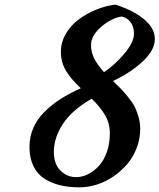

<svg xmlns="http://www.w3.org/2000/svg" viewBox="-20 -762 687 827"><path d="M584 -207Q584 -164.1 568.6 -124.3Q553.2 -84.5 527.1 -54.2Q501 -23.9 467.5 -1.2Q434.1 21.5 396.5 33.2Q358.9 44.9 321.8 44.9Q275.9 44.9 238.5 35.9Q201.2 26.9 170.9 7.3Q140.6 -12.2 123.8 -46.9Q106.9 -81.5 106.9 -128.9Q106.9 -172.4 123.3 -210.2Q139.6 -248 170.4 -279.1Q201.2 -310.1 239.5 -334.7Q277.8 -359.4 328.1 -381.8Q287.1 -419.9 264.6 -456.5Q242.2 -493.2 242.2 -539.1Q242.2 -579.6 263.4 -616.2Q284.7 -652.8 318.8 -678.2Q353 -703.6 394.3 -720.5Q435.5 -737.3 477.1 -742.2Q554.7 -717.3 600.8 -678.7Q647 -640.1 647 -594.2Q647 -545.9 594.7 -497.3Q542.5 -448.7 466.8 -413.1Q490.7 -389.6 501.5 -378.7Q512.2 -367.7 531.5 -344.2Q550.8 -320.8 559.8 -303Q568.8 -285.2 576.4 -259.5Q584 -233.9 584 -207ZM211.9 -107.9Q211.9 -55.7 240.2 -27.3Q268.6 1 308.1 1Q334 1 359.4 -11.7Q384.8 -24.4 406 -47.4Q427.2 -70.3 440.2 -106.9Q453.1 -143.6 453.1 -187Q453.1 -231 432.6 -265.9Q412.1 -300.8 375 -336.9Q289.6 -287.6 250.7 -227.8Q211.9 -168 211.9 -107.9ZM557.1 -617.2Q557.1 -647.9 541.7 -667.5Q526.4 -687 502.9 -690.9Q458 -683.1 415 -645.8Q372.1 -608.4 372.1 -567.9Q372.1 -536.1 386.5 -508.5Q400.9 -481 428.2 -451.2Q473.1 -481 515.1 -530.3Q557.1 -579.6 557.1 -617.2Z"/></svg>

Font: Kaushan Script
Style: Regular
Weight: 400
Designer: Pablo Impallari
Foundry: Pablo Impallari
Version: Version 1.002